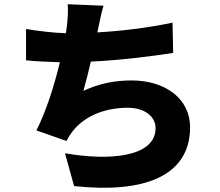

<svg xmlns="http://www.w3.org/2000/svg" viewBox="-20 -829 1040 907"><path d="M795 -722C677 -697 549 -682 440 -676L443 -691C451 -727 457 -762 469 -802L300 -809C302 -773 301 -747 295 -699C294 -691 293 -682 291 -672C232 -674 164 -682 103 -692V-544C149 -539 204 -537 263 -535C237 -428 198 -302 152 -213L294 -163C303 -180 310 -192 320 -205C375 -278 471 -320 583 -320C669 -320 715 -274 715 -224C715 -87 498 -68 287 -105L330 50C661 86 878 3 878 -228C878 -361 763 -449 602 -449C522 -449 451 -435 374 -400C386 -442 398 -490 409 -538C544 -544 703 -564 798 -579Z"/></svg>

Font: Noto Sans CJK JP Black
Style: Regular
Weight: 900
Designer: Ryoko NISHIZUKA (kana & ideographs); Paul D. Hunt (Latin, Greek & Cyrillic); Wenlong ZHANG (bopomofo); Sandoll Communica
Foundry: Adobe Systems Incorporated
Version: Version 1.004;PS 1.004;hotconv 1.0.82;makeotf.lib2.5.63406